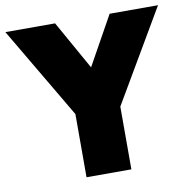

<svg xmlns="http://www.w3.org/2000/svg" viewBox="-91 -778 848 856"><g transform="rotate(-10 333.5 -350.0)"><path d="M232.5 0V-286L-11.5 -700H213.5L337.5 -479L460.5 -700H679.5L435.5 -284V0Z"/></g></svg>

Font: Geologica Roman Black
Style: Regular
Weight: 900
Designer: Sindre Bremnes, Frode Helland
Foundry: Monokrom Skriftforlag AS
Version: Version 1.010;gftools[0.9.28]